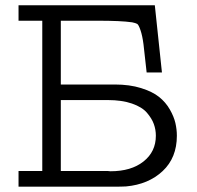

<svg xmlns="http://www.w3.org/2000/svg" viewBox="-20 -703 743 723"><path d="M49.8 0V-59.1H139.2V-625H49.8V-683.1H563L589.8 -430.2H532.2Q524.4 -504.4 520.3 -536.6Q516.1 -568.8 509 -589.4Q502 -609.9 496.6 -613Q491.2 -616.2 477.1 -619.1H476.1Q437 -625 346.2 -625H209V-384.8H412.1Q468.3 -384.8 511.2 -371.3Q554.2 -357.9 579.1 -337.9Q604 -317.9 619.4 -291Q634.8 -264.2 640.4 -240Q646 -215.8 646 -191.9Q646 -108.9 592.5 -58.8Q539.1 -8.8 455.1 -1Q439 0 405.8 0ZM209 -59.1H386.2Q387.2 -59.1 390.1 -58.6Q393.1 -58.1 396 -58.1Q474.1 -58.1 520.5 -95Q566.9 -131.8 566.9 -191.9Q566.9 -214.8 559.3 -235.8Q551.8 -256.8 533.4 -278.3Q515.1 -299.8 477.1 -313Q439 -326.2 386.2 -326.2H209Z"/></svg>

Font: CMU Concrete
Style: Roman
Weight: 500
Version: Version 0.7.0